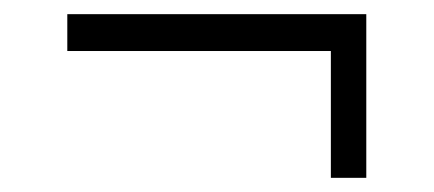

<svg xmlns="http://www.w3.org/2000/svg" viewBox="-20 -301 612 271"><path d="M447 -50V-229H75V-281H497V-50Z"/></svg>

Font: Saira Expanded Light
Style: Regular
Weight: 300
Width: 7
Designer: Hector Gatti with collaboration of the Omnibus-Type team
Foundry: Omnibus-Type
Version: Version 1.101